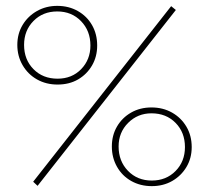

<svg xmlns="http://www.w3.org/2000/svg" viewBox="-20 -631 712 654"><path d="M108 2 93 -12 563 -610 579 -597ZM176 -343Q137 -343 106 -360.5Q75 -378 57 -409Q39 -440 39 -478Q39 -516 57 -546Q75 -576 106 -593.5Q137 -611 175 -611Q214 -611 245 -593.5Q276 -576 293.5 -545.5Q311 -515 311 -476Q311 -438 293.5 -408Q276 -378 246 -360.5Q216 -343 176 -343ZM176 -363Q225 -363 256.5 -395.5Q288 -428 288 -476Q288 -526 256 -559Q224 -592 175 -592Q126 -592 94 -559.5Q62 -527 62 -478Q62 -428 94 -395.5Q126 -363 176 -363ZM496 -265Q535 -265 566 -247.5Q597 -230 615 -199.5Q633 -169 633 -130Q633 -92 615 -62Q597 -32 566.5 -14.5Q536 3 497 3Q458 3 427 -14.5Q396 -32 378.5 -63Q361 -94 361 -132Q361 -170 378.5 -200Q396 -230 426.5 -247.5Q457 -265 496 -265ZM496 -245Q449 -245 416.5 -212.5Q384 -180 384 -132Q384 -82 416 -49Q448 -16 497 -16Q546 -16 578 -48.5Q610 -81 610 -130Q610 -180 578 -212.5Q546 -245 496 -245Z"/></svg>

Font: Ysabeau Office Thin
Style: Regular
Weight: 250
Designer: Christian Thalmann (Catharsis Fonts)
Version: Version 2.001;gftools[0.9.30]; featfreeze: tnum,lnum,ss02